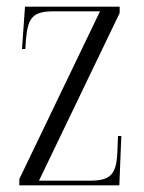

<svg xmlns="http://www.w3.org/2000/svg" viewBox="-20 -556 433 576"><path d="M38 0H338L344 -148H334L332 -98C329 -32 311 -14 249 -14H97L339 -517V-536H55L46 -409H56L58 -439C64 -503 78 -522 141 -522H280L38 -19Z"/></svg>

Font: Noto Serif Display ExtraCondensed Light
Style: Regular
Weight: 300
Width: 2
Designer: Monotype Design Team
Foundry: Monotype Imaging Inc.
Version: Version 2.009